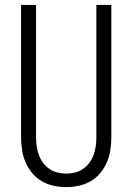

<svg xmlns="http://www.w3.org/2000/svg" viewBox="-20 -755 540 783"><path d="M250 8Q224 8 198.5 2.5Q173 -3 150.5 -16Q128 -29 111 -49.5Q94 -70 84 -93.5Q74 -117 70 -143Q66 -169 66 -195V-735H127V-195Q127 -177 129.5 -159Q132 -141 138 -124Q144 -107 155 -92Q166 -77 181 -66.5Q196 -56 214 -51.5Q232 -47 250 -47Q268 -47 286 -51.5Q304 -56 319 -66.5Q334 -77 345 -92Q356 -107 362 -124Q368 -141 370.5 -159Q373 -177 373 -195V-735H434V-195Q434 -169 430 -143Q426 -117 416 -93.5Q406 -70 389 -49.5Q372 -29 349.5 -16Q327 -3 301.5 2.5Q276 8 250 8Z"/></svg>

Font: Iosevka Custom Light
Style: Regular
Weight: 300
Monospace: yes
Designer: Belleve Invis
Foundry: Belleve Invis
Version: Version 27.3.5